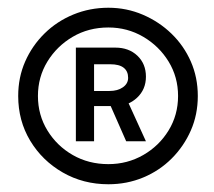

<svg xmlns="http://www.w3.org/2000/svg" viewBox="-20 -732 553 496"><path d="M27 -484Q27 -532 45 -573Q63 -614 95 -645.5Q127 -677 169.5 -694.5Q212 -712 260 -712Q307 -712 349 -694Q391 -676 423 -645Q455 -614 473 -573Q491 -532 491 -484Q491 -436 473 -395Q455 -354 423.5 -322.5Q392 -291 350 -273.5Q308 -256 260 -256Q195 -256 142 -286.5Q89 -317 58 -368.5Q27 -420 27 -484ZM440 -484Q440 -533 415.5 -573Q391 -613 350 -637Q309 -661 260 -661Q209 -661 168 -637Q127 -613 102.5 -573Q78 -533 78 -484Q78 -435 102.5 -395Q127 -355 168 -331.5Q209 -308 260 -308Q309 -308 350 -331.5Q391 -355 415.5 -395Q440 -435 440 -484ZM306 -367 262 -467 305 -481 357 -367ZM176 -367V-609H278Q313 -609 335 -588Q357 -567 357 -534Q357 -501 334 -479.5Q311 -458 278 -458H202L223 -470V-367ZM223 -487 204 -497H263Q284 -497 297.5 -506.5Q311 -516 311 -531Q311 -548 299.5 -557Q288 -566 265 -566H201L223 -577Z"/></svg>

Font: Mach Light
Style: Regular
Weight: 300
Version: Version 1.002